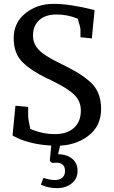

<svg xmlns="http://www.w3.org/2000/svg" viewBox="-20 -740 589 995"><path d="M349 -263Q316 -288 274 -309L229 -332Q226 -333 223 -334Q141 -374 96 -418.5Q51 -463 51 -542.5Q51 -622 111.5 -671Q172 -720 257 -720Q342 -720 470 -688L456 -541L397 -547V-587Q397 -597 383 -643Q330 -665 273 -665Q216 -665 183.5 -636Q151 -607 151 -554Q151 -502 201 -464Q236 -439 275.5 -419.5Q315 -400 317 -399Q364 -375 391 -358Q418 -341 447 -316Q504 -265 504 -175.5Q504 -86 437 -35.5Q370 15 276.5 15Q183 15 105 -11Q72 -22 45 -38L60 -192L126 -186V-138Q126 -123 137 -72Q200 -45 264 -45Q328 -45 363.5 -77.5Q399 -110 399 -167.5Q399 -225 349 -263ZM270 103 257 104H249L238 94L247 0H295L281 59Q327 60 354.5 83Q382 106 382 146Q382 186 351.5 210.5Q321 235 275.5 235Q230 235 192 217L205 182Q240 193 264 193Q288 193 302.5 181Q317 169 317 146Q317 103 270 103Z"/></svg>

Font: Andada
Style: Regular
Weight: 400
Designer: Carolina Giovagnoli
Foundry: Carolina Giovagnoli
Version: Version 1.002